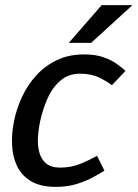

<svg xmlns="http://www.w3.org/2000/svg" viewBox="-20 -720 536 748"><path d="M197 8Q138 8 101 -14Q64 -36 46.5 -73Q29 -110 27 -156Q25 -202 35 -250Q45 -298 66.5 -344Q88 -390 122 -427Q156 -464 202 -486Q248 -508 308 -508Q352 -508 383 -497Q414 -486 435 -471Q456 -456 469 -444L416 -388Q397 -403 366 -418Q335 -433 291 -433Q244 -432 213 -404Q182 -376 164 -334Q146 -292 137 -250Q130 -218 128 -186Q126 -154 133 -127Q140 -100 159.5 -83.5Q179 -67 214 -67Q258 -67 295 -82.5Q332 -98 358 -113L387 -55Q369 -44 341.5 -29Q314 -14 278 -3Q242 8 198 8ZM496 -700 335 -553H248L376 -700Z"/></svg>

Font: Epunda Sans Medium
Style: Italic
Weight: 500
Italic angle: -12.0243°
Designer: Simon Atzbach
Foundry: typofactur
Version: Version 2.204; ttfautohint (v1.8.4.7-5d5b)